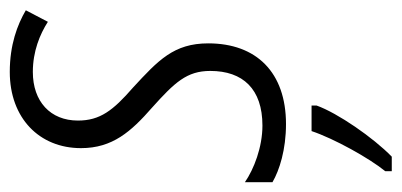

<svg xmlns="http://www.w3.org/2000/svg" viewBox="-236 -352 802 383"><g transform="rotate(-90 164.5 -160.0)"><path d="M109 10C212 10 270 -49 270 -145C270 -214 236 -245 182 -295C136 -335 116 -361 116 -405C116 -460 154 -495 213 -495C254 -495 288 -481 313 -465L336 -509C307 -526 267 -541 213 -541C121 -541 61 -482 61 -399C61 -336 94 -299 142 -257C192 -212 215 -188 215 -141C215 -76 179 -37 106 -37C63 -37 19 -54 -7 -72V-17C17 -3 58 10 109 10ZM15 208V221H44C82 184 131 113 146 71V61H95C80 106 41 176 15 208Z"/></g></svg>

Font: Noto Sans Condensed Light
Style: Italic
Weight: 300
Width: 3
Italic angle: -12°
Designer: Monotype Design Team
Foundry: Monotype Imaging Inc.
Version: Version 2.013